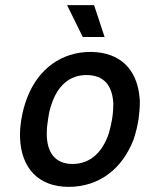

<svg xmlns="http://www.w3.org/2000/svg" viewBox="-20 -720 580 747"><path d="M387 -576 346 -700H241L302 -576ZM247 7C366 7 456 -63 500 -178C508 -202 515 -230 519 -256C522 -279 524 -301 524 -319C524 -328 524 -335 523 -341C513 -450 448 -517 333 -518C219 -518 130 -452 87 -343C76 -316 68 -286 63 -255C59 -231 57 -205 58 -184C62 -67 129 7 247 7ZM263 -82C194 -82 161 -127 162 -203C162 -219 164 -238 167 -256C170 -278 175 -300 180 -313C204 -387 251 -428 316 -428C385 -428 417 -387 421 -317C421 -305 420 -280 416 -256C413 -240 409 -220 404 -203C380 -130 334 -83 263 -82Z"/></svg>

Font: Arthouse Owned Medium
Style: Italic
Weight: 500
Italic angle: -10°
Designer: Jeremy Tribby
Foundry: Tribby Type
Version: Version 1.000;PS 001.000;hotconv 1.0.88;makeotf.lib2.5.64775